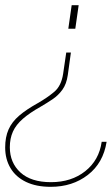

<svg xmlns="http://www.w3.org/2000/svg" viewBox="-68 -513 432 742"><path d="M206 -310 194 -223Q189 -188 173 -166Q157 -144 134.5 -129Q112 -114 88 -100Q47 -77 20.5 -54Q-6 -31 -18 -4.5Q-30 22 -30 56Q-30 116 11 153.5Q52 191 129 191Q208 191 261.5 148.5Q315 106 325 35H344Q331 117 271.5 163Q212 209 128 209Q72 209 32.5 190Q-7 171 -27.5 136.5Q-48 102 -48 57Q-48 17 -35 -12.5Q-22 -42 6 -66Q34 -90 79 -115Q114 -135 141.5 -158Q169 -181 176 -228L188 -310ZM236 -493 223 -402H196L209 -493Z"/></svg>

Font: Hanken Grotesk Thin
Style: Italic
Weight: 250
Italic angle: -8°
Designer: Alfredo Marco Pradil
Foundry: Hanken Design Co.
Version: Version 3.013